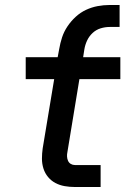

<svg xmlns="http://www.w3.org/2000/svg" viewBox="-20 -749 540 769"><path d="M280 0Q259 0 239 -3.5Q219 -7 202 -16Q185 -25 172.5 -40Q160 -55 154 -74Q148 -93 148 -113.5Q148 -134 151 -155L197 -432H83V-520H211L217 -552Q221 -576 228.5 -599Q236 -622 250 -643Q264 -664 283 -681.5Q302 -699 324.5 -709.5Q347 -720 371 -724.5Q395 -729 419 -729H459V-641H419Q401 -641 383 -635.5Q365 -630 351 -617Q337 -604 329 -587Q321 -570 318 -552L313 -520H462V-432H298L250 -140Q248 -131 248.5 -122Q249 -113 252.5 -105Q256 -97 263.5 -92.5Q271 -88 280 -88H383V0Z"/></svg>

Font: Iosevka SS04 Semibold
Style: Italic
Weight: 600
Italic angle: -9°
Monospace: yes
Designer: Belleve Invis
Foundry: Belleve Invis
Version: Version 19.0.0; ttfautohint (v1.8.4)